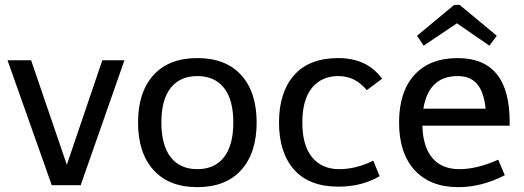

<svg xmlns="http://www.w3.org/2000/svg" viewBox="-20 -762 2155 790"><path d="M193 0H312L492 -514H401L255 -84L108 -514H11Z M548 -258C548 -174.7 569.2 -109.5 611.5 -62.5C653.8 -15.5 714 8 792 8C870 8 930.2 -15.5 972.5 -62.5C1014.8 -109.5 1036 -174.7 1036 -258C1036 -341.3 1014.8 -406.3 972.5 -453C930.2 -499.7 870 -523 792 -523C714 -523 653.8 -499.7 611.5 -453C569.2 -406.3 548 -341.3 548 -258ZM644 -258C644 -320.7 656.8 -368.2 682.5 -400.5C708.2 -432.8 744.7 -449 792 -449C839.3 -449 875.8 -432.8 901.5 -400.5C927.2 -368.2 940 -320.7 940 -258C940 -195.3 927.2 -147.7 901.5 -115C875.8 -82.3 839.3 -66 792 -66C744.7 -66 708.2 -82.3 682.5 -115C656.8 -147.7 644 -195.3 644 -258Z M1128 -258C1128 -175.3 1148.7 -110.7 1190 -64C1231.3 -17.3 1292.3 6 1373 6C1436.3 6 1492.7 -8.3 1542 -37L1516 -101C1469.3 -77.7 1422.5 -66 1375.5 -66C1328.5 -66 1291.5 -82.2 1264.5 -114.5C1237.5 -146.8 1224 -194.5 1224 -257.5C1224 -320.5 1237.2 -368.2 1263.5 -400.5C1289.8 -432.8 1326.2 -449 1372.5 -449C1418.8 -449 1457.7 -429.7 1489 -391L1552 -438C1511.3 -494.7 1451.2 -523 1371.5 -523C1291.8 -523 1231.3 -499.5 1190 -452.5C1148.7 -405.5 1128 -340.7 1128 -258Z M1622 -258C1622 -174 1643.3 -108.7 1686 -62C1728.7 -15.3 1788.7 8 1866 8C1930 8 1993.7 -8.3 2057 -41L2030 -105C1972 -79 1918.8 -66 1870.5 -66C1822.2 -66 1785 -81.3 1759 -112C1733 -142.7 1719.3 -187 1718 -245H2077V-261C2077 -435.7 2005.7 -523 1863 -523C1786.3 -523 1727 -499.8 1685 -453.5C1643 -407.2 1622 -342 1622 -258ZM1863 -449C1897.7 -449 1924.3 -438.2 1943 -416.5C1961.7 -394.8 1973.3 -361 1978 -315H1722C1736.7 -404.3 1783.7 -449 1863 -449ZM1849 -742 1696 -615 1723 -574 1860 -666 1994 -574 2024 -615 1871 -742Z"/></svg>

Font: Telex Regular
Style: Regular
Weight: 400
Designer: Andres Torresi
Foundry: Andres Torresi
Version: Version 1.001